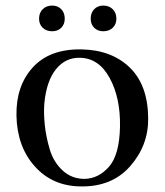

<svg xmlns="http://www.w3.org/2000/svg" viewBox="-20 -654 590 688"><path d="M511 -230Q512 -133 446.5 -58.5Q381 16 269 14Q168 13 104.5 -58Q41 -129 39 -240Q37 -346 97.5 -412.5Q158 -479 272 -477Q380 -475 445 -412Q510 -349 511 -230ZM410 -200Q412 -303 373 -374.5Q334 -446 266 -447Q215 -448 181 -406.5Q147 -365 139 -285Q136 -249 140.5 -206Q145 -163 158.5 -118Q172 -73 204.5 -43Q237 -13 283 -13Q333 -14 370.5 -56.5Q408 -99 410 -200ZM397 -587Q397 -567 384 -554.5Q371 -542 350 -542Q330 -542 317.5 -554.5Q305 -567 305 -587Q305 -608 317.5 -621Q330 -634 350 -634Q371 -634 384 -621Q397 -608 397 -587ZM212 -587Q212 -567 199.5 -554.5Q187 -542 167 -542Q146 -542 133 -554.5Q120 -567 120 -587Q120 -608 133 -621Q146 -634 167 -634Q187 -634 199.5 -621Q212 -608 212 -587Z"/></svg>

Font: GFS Artemisia
Style: Regular
Weight: 400
Designer: Takis Katsoulidis and George D. Matthiopoulos
Foundry: Takis Katsoulidis and George D. Matthiopoulos
Version: Version 1.0